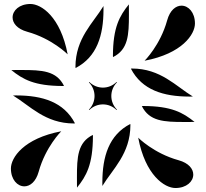

<svg xmlns="http://www.w3.org/2000/svg" viewBox="-20 -985 1040 970"><path d="M429.1 -431.2 431.2 -429.1C450.2 -448.1 475.1 -457.6 500 -457.6C524.9 -457.6 549.8 -448.1 568.8 -429.1L570.9 -431.2C551.9 -450.2 542.4 -475.1 542.4 -500C542.4 -524.9 551.9 -549.8 570.9 -568.8L568.8 -570.9C549.8 -551.9 524.9 -542.4 500 -542.4C475.1 -542.4 450.2 -551.9 431.2 -570.9L429.1 -568.8C448.1 -549.8 457.6 -524.9 457.6 -500C457.6 -475.1 448.1 -450.2 429.1 -431.2ZM43.6 -897C43.6 -868.5 66.2 -838.7 117.8 -824.5C243.4 -789.8 321.8 -710.5 321.8 -710.5C285.8 -900.5 188.4 -964.9 133.8 -964.9C77.5 -964.9 43.6 -931.9 43.6 -897ZM710.5 -678.2C900.5 -714.2 964.9 -811.6 964.9 -866.2C964.9 -922.5 931.9 -956.4 897 -956.4C868.5 -956.4 838.7 -933.8 824.5 -882.2C789.8 -756.5 710.5 -678.2 710.5 -678.2ZM361.2 -647.1 361.7 -641.2C470.3 -697.4 502.5 -806.6 502.9 -935.4C502.9 -942.1 502.9 -947.8 502.8 -954.5C450.6 -868.5 361.5 -791.7 361.2 -647.1ZM550.5 -702.4 551 -696.6C627.6 -734.5 631.3 -807.8 631.3 -910.6C631.3 -921.3 631.2 -932.4 631.2 -943.7C631.2 -950.1 631.2 -956.4 631 -962.9C584.1 -904.5 550.8 -847 550.5 -702.4ZM678.2 -289.5C714.2 -99.5 811.6 -35.1 866.2 -35.1C922.5 -35.1 956.4 -68.1 956.4 -103C956.4 -131.5 933.8 -161.3 882.2 -175.5C756.5 -210.2 678.2 -289.5 678.2 -289.5ZM35.1 -133.8C35.1 -77.5 68.1 -43.6 103 -43.6C131.5 -43.6 161.3 -66.3 175.5 -117.8C210.2 -243.5 289.5 -321.8 289.5 -321.8C99.5 -285.8 35.1 -188.4 35.1 -133.8ZM497.1 -64.6C497.1 -57.9 497.1 -52.2 497.2 -45.5C549.4 -131.5 638.5 -208.3 638.8 -352.9L638.3 -358.8C529.7 -302.6 497.5 -193.4 497.1 -64.6ZM368.7 -89.4C368.7 -78.7 368.8 -67.6 368.8 -56.3C368.8 -49.9 368.8 -43.6 369 -37.1C415.9 -95.5 449.2 -153 449.5 -297.6L449 -303.4C372.4 -265.5 368.7 -192.2 368.7 -89.4ZM641.2 -638.3C697.4 -529.7 806.6 -497.5 935.4 -497.1C942.1 -497.1 947.8 -497.1 954.5 -497.2C868.5 -549.4 791.7 -638.5 647.1 -638.8ZM696.6 -449C734.6 -372.4 807.8 -368.7 910.6 -368.7C921.3 -368.7 932.4 -368.8 943.7 -368.8C950.1 -368.8 956.4 -368.8 962.9 -369C904.5 -415.9 847 -449.2 702.4 -449.5ZM45.5 -502.8C131.5 -450.6 208.3 -361.5 352.9 -361.2L358.8 -361.7C302.6 -470.3 193.4 -502.5 64.6 -502.9C57.9 -502.9 52.2 -502.9 45.5 -502.8ZM37.1 -631.1C95.5 -584.1 153 -550.8 297.6 -550.5L303.4 -551C265.5 -627.6 192.2 -631.3 89.4 -631.3C78.7 -631.3 67.6 -631.2 56.3 -631.2C49.9 -631.2 43.6 -631.2 37.1 -631.1Z"/></svg>

Font: GlukFrames07
Style: Medium
Weight: 500
Monospace: yes
Designer: gluk
Foundry: gluk
Version: Version 1.00